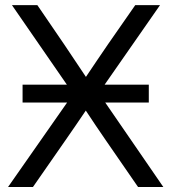

<svg xmlns="http://www.w3.org/2000/svg" viewBox="-20 -748 686 768"><path d="M70.3 -337.9V-409.2H247.6L27.8 -727.5H129.4L236.8 -570.3Q280.8 -505.4 323.7 -440.4Q345.2 -472.7 367.2 -505.1Q389.2 -537.6 411.6 -570.3L521 -727.5H620.1L398.4 -409.2H575.2V-337.9H400.9L633.3 0H532.2L402.8 -187.5Q382.3 -217.3 362.5 -246.6Q342.8 -275.9 323.2 -305.7Q303.2 -275.9 283 -246.6Q262.7 -217.3 242.2 -187.5L111.8 0H12.2L248.5 -337.9Z"/></svg>

Font: Inter Display
Style: Regular
Weight: 400
Designer: Rasmus Andersson
Foundry: rsms
Version: Version 4.001;git-9221beed3